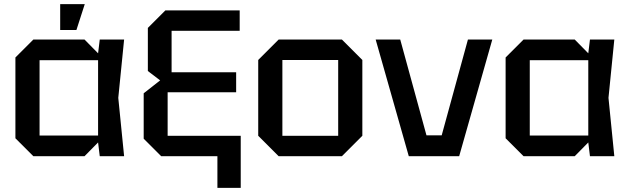

<svg xmlns="http://www.w3.org/2000/svg" viewBox="-20 -750 3020 922"><path d="M140 0 54 -86V-474L140 -560H386L451 -494L459 -560H576L548 -280L576 0H459L451 -66L386 0ZM170 -99H451V-461H170ZM269 -606V-730H387L347 -606Z M754 0 670 -84V-302L749 -364L690 -409V-616L774 -700H1131V-602H804V-403H1114V-307H785V-98H1136V152H1024V0Z M1220 -98V-462L1318 -560H1622L1720 -462V-98L1622 0H1318ZM1336 -98H1604V-462H1336Z M1943 0 1784 -560H1902L2028 -100H2101L2227 -560H2344L2185 0Z M2494 0 2408 -86V-474L2494 -560H2740L2805 -494L2813 -560H2930L2902 -280L2930 0H2813L2805 -66L2740 0ZM2524 -99H2805V-461H2524Z"/></svg>

Font: Tektur Medium
Style: Regular
Weight: 500
Designer: Adam Jagosz
Foundry: Adam Jagosz
Version: Version 1.005;gftools[0.9.30]